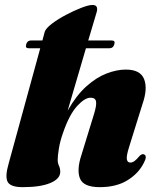

<svg xmlns="http://www.w3.org/2000/svg" viewBox="-20 -760 644 792"><path d="M88 -577Q92.5 -593 107.5 -593H155L164.5 -629Q169.5 -643.5 194.5 -662.5Q219.5 -681.5 252.8 -699Q286 -716.5 316 -728Q346 -739.5 361 -739.5Q376.5 -739.5 379.5 -730Q382.5 -720.5 378 -707.5L344 -593H441Q456.5 -593 451.5 -577Q447 -561 432 -561H334.5L259 -303.5Q295 -367 336.5 -404Q378 -441 420 -457Q462 -473 499 -473Q559 -473 574.5 -433.5Q590 -394 567.5 -330L512.5 -153.5Q501 -117 503.2 -103.2Q505.5 -89.5 517.5 -89.5Q526.5 -89.5 535 -95.8Q543.5 -102 556.5 -117.5Q567 -127.5 575.5 -122.5Q588 -115.5 573.5 -88.5Q552 -45 506 -16.5Q460 12 391.5 12Q324 12 309.8 -24Q295.5 -60 316.5 -122.5L367.5 -288.5Q379 -325.5 376.2 -341.2Q373.5 -357 353.5 -357Q329.5 -357 297.8 -322.2Q266 -287.5 240 -212Q227.5 -177 222.8 -146.8Q218 -116.5 218 -101.5Q218 -87 223.2 -76.2Q228.5 -65.5 228.5 -51Q228.5 -22.5 187.8 -5.2Q147 12 74 12Q23 12 11.5 -10Q0 -32 16 -86.5L146 -561H97.5Q83.5 -561 88 -577Z"/></svg>

Font: Fraunces 72pt S000 Black
Style: Italic
Weight: 900
Italic angle: -16°
Version: Version 1.000; ttfautohint (v1.8.3)